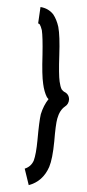

<svg xmlns="http://www.w3.org/2000/svg" viewBox="-20 -537 252 558"><path d="M97.7 -516.6Q121.1 -512.7 134.8 -495.1Q144.5 -480.5 149.4 -459Q154.3 -432.6 152.3 -376Q150.4 -320.3 153.3 -299.8Q155.3 -285.2 159.2 -277.3Q163.1 -272.5 166 -270.5Q180.7 -263.7 180.7 -248Q179.7 -234.4 168.9 -227.5Q153.3 -216.8 146.5 -192.4Q141.6 -174.8 137.7 -126Q132.8 -75.2 123 -51.8Q104.5 -9.8 63.5 1L51.8 -46.9Q70.3 -52.7 78.1 -70.3Q85 -88.9 88.9 -129.9Q93.8 -184.6 98.6 -205.1Q106.4 -230.5 121.1 -249Q120.1 -250 119.1 -251Q117.2 -253.9 116.2 -254.9Q108.4 -270.5 105.5 -293Q101.6 -318.4 103.5 -377.9Q104.5 -429.7 101.6 -449.2Q98.6 -460.9 95.7 -465.8Q95.7 -465.8 94.7 -466.8Q93.8 -467.8 91.8 -468.8H90.8Z"/></svg>

Font: Bratas-flat
Style: flat
Weight: 400
Designer: MUHAMMAD YONI
Version: Version 001.000